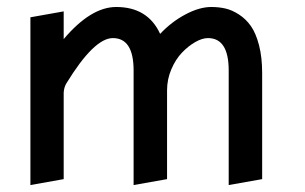

<svg xmlns="http://www.w3.org/2000/svg" viewBox="-20 -530 883 555"><path d="M171.9 -289.1Q252 -419.9 306.2 -419.9Q366.2 -419.9 366.2 -326.2V4.9L462.9 -12.2V-269Q462.9 -300.8 475.3 -329.8Q487.8 -358.9 506.1 -377.9Q524.4 -397 544.4 -408.4Q564.5 -419.9 581.1 -419.9Q641.1 -419.9 641.1 -326.2V4.9L737.8 -12.2V-318.8Q737.8 -364.3 728.8 -399.2Q719.7 -434.1 705.3 -454.6Q690.9 -475.1 670.9 -488Q650.9 -501 631.6 -505.4Q612.3 -509.8 590.8 -509.8Q556.6 -509.8 516.4 -488.5Q476.1 -467.3 442.9 -432.1Q407.2 -509.8 315.9 -509.8Q242.7 -509.8 164.1 -417V-497.1L67.9 -480V4.9L164.1 -12.2V-262.2Q165 -277.8 171.9 -289.1Z"/></svg>

Font: Comic Neue Angular
Style: Bold
Weight: 700
Designer: Craig Rozynski
Foundry: Craig Rozynski
Version: Version 2.003